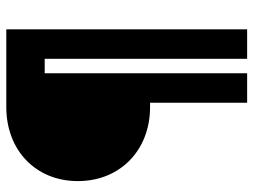

<svg xmlns="http://www.w3.org/2000/svg" viewBox="-120 -620 824 625"><g transform="rotate(-90 292.5 -308.0)"><path d="M256 -232H270V84H366V-575H413V84H509V-700H256C115 -700 15 -604 15 -467C15 -330 115 -232 256 -232Z"/></g></svg>

Font: HB Figtree Prototype
Style: Bold
Weight: 700
Designer: Alfredo Marco Pradil
Foundry: Hanken Design Co.®
Version: Version 1.002;Glyphs 3.2 (3228)